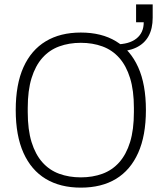

<svg xmlns="http://www.w3.org/2000/svg" viewBox="-20 -847 740 879"><path d="M350 12Q256 12 189.5 -28Q123 -68 87.5 -147Q52 -226 52 -343Q52 -461 87.5 -539.5Q123 -618 189.5 -658Q256 -698 350 -698Q445 -698 511 -658Q577 -618 612.5 -539.5Q648 -461 648 -343Q648 -226 612.5 -147Q577 -68 511 -28Q445 12 350 12ZM350 -35Q404 -35 449 -51.5Q494 -68 526 -104Q558 -140 575.5 -196.5Q593 -253 593 -334V-353Q593 -433 575.5 -489.5Q558 -546 526 -582Q494 -618 449 -634.5Q404 -651 350 -651Q296 -651 251 -634.5Q206 -618 174 -582Q142 -546 124.5 -489.5Q107 -433 107 -353V-334Q107 -253 124.5 -196.5Q142 -140 174 -104Q206 -68 251 -51.5Q296 -35 350 -35ZM510 -611V-644Q571 -644 604.5 -670.5Q638 -697 638 -745H603V-827H679V-766Q679 -716 660 -681.5Q641 -647 603 -629Q565 -611 510 -611Z"/></svg>

Font: Archivo SemiCondensed Thin
Style: Regular
Weight: 250
Width: 4
Designer: Hector Gatti
Foundry: Omnibus-Type
Version: Version 2.001